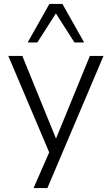

<svg xmlns="http://www.w3.org/2000/svg" viewBox="-20 -772 566 972"><path d="M150 180 237 -19V18L22 -489H93L271 -52H256L435 -489H504L220 180ZM120 -557 230 -752H296L406 -557H357L263 -704L169 -557Z"/></svg>

Font: Nunito Sans 10pt Light
Style: Regular
Weight: 300
Designer: Vernon Adams
Foundry: Vernon Adams
Version: Version 3.101;gftools[0.9.27]